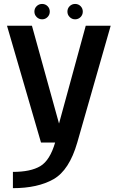

<svg xmlns="http://www.w3.org/2000/svg" viewBox="-20 -723 607 974"><path d="M188 0H372L541.5 -592.5H415L266.5 -49H292.5L142 -592.5H15.5ZM45.5 231.5Q171.5 231.5 251.5 186Q331.5 140.5 372 0L260 -1Q233.5 90.5 184.5 119.8Q135.5 149 45.5 149ZM193.5 -625Q210 -625 221.2 -636.5Q232.5 -648 232.5 -664Q232.5 -680.5 221.2 -691.8Q210 -703 193.5 -703Q177.5 -703 166 -691.8Q154.5 -680.5 154.5 -664Q154.5 -648 166 -636.5Q177.5 -625 193.5 -625ZM361 -625Q377.5 -625 388.8 -636.5Q400 -648 400 -664Q400 -680.5 388.8 -691.8Q377.5 -703 361 -703Q345 -703 333.5 -691.8Q322 -680.5 322 -664Q322 -648 333.5 -636.5Q345 -625 361 -625Z"/></svg>

Font: Anybody UltraCondensed Thin Medium
Style: Regular
Weight: 500
Version: Version 1.111